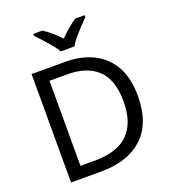

<svg xmlns="http://www.w3.org/2000/svg" viewBox="-165 -1066 1060 1188"><g transform="rotate(-20 365.0 -472.0)"><path d="M669 -364Q669 -183 570.5 -91.5Q472 0 296 0H97V-714H317Q425 -714 504 -674Q583 -634 626 -556.5Q669 -479 669 -364ZM574 -361Q574 -504 503.5 -570.5Q433 -637 304 -637H187V-77H284Q574 -77 574 -361ZM315 -784Q302 -807 280 -833.5Q258 -860 234 -886Q210 -912 192 -931V-944H252Q278 -927 306 -903Q334 -879 359 -852Q386 -879 414 -903Q442 -927 468 -944H530V-931Q511 -912 486.5 -886Q462 -860 439.5 -833.5Q417 -807 405 -784Z"/></g></svg>

Font: Noto Sans Myanmar UI
Style: Regular
Weight: 400
Designer: Monotype Design Team
Foundry: Monotype Imaging Inc.
Version: Version 2.103; ttfautohint (v1.8.4.7-5d5b)